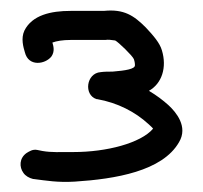

<svg xmlns="http://www.w3.org/2000/svg" viewBox="-20 -665 392 370"><path d="M240 -539C240 -532 222 -529 197 -527C189 -527 181 -527 174 -526C146 -524 141 -482 166 -474H167C207 -467 241 -449 266 -426C269 -423 273 -420 275 -417C251 -389 185 -372 122 -372C96 -372 79 -371 62 -374L52 -376C43 -378 36 -373 31 -370C17 -360 17 -343 25 -332C29 -326 36 -322 44 -320H45C69 -317 91 -313 124 -315C202 -320 293 -335 325 -391C343 -421 319 -449 305 -462C294 -472 282 -481 267 -490C292 -504 302 -535 292 -568C288 -582 276 -596 261 -612C238 -635 219 -648 180 -644H116C78 -644 42 -636 27 -606C20 -591 25 -574 28 -564C35 -536 67 -541 79 -556C86 -566 83 -576 81 -583C89 -586 101 -588 116 -588H183C188 -589 195 -588 202 -587C208 -584 235 -558 238 -551C240 -545 240 -541 240 -541Z"/></svg>

Font: Stray Cat
Style: Bd
Weight: 700
Version: Version 1.0